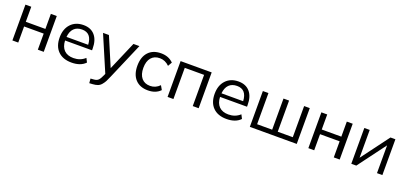

<svg xmlns="http://www.w3.org/2000/svg" viewBox="20 -1535 5705 2716"><g transform="rotate(20 2872.5 -176.5)"><path d="M87.9 0V-539.1H175.8V-312.5H470.7V-539.1H559.6V0H470.7V-242.2H175.8V0Z M978.5 8.8Q847.7 8.8 774.4 -64.5Q701.2 -137.7 701.2 -269.5Q701.2 -397.5 772 -473.1Q842.8 -548.8 961.9 -548.8Q1072.3 -548.8 1133.3 -478Q1194.3 -407.2 1194.3 -279.3V-253.9H788.1Q792 -160.2 841.8 -110.4Q891.6 -60.5 982.4 -60.5Q1085 -60.5 1156.2 -126L1186.5 -66.4Q1114.3 8.8 978.5 8.8ZM790 -308.6H1116.2Q1107.4 -482.4 962.9 -482.4Q886.7 -482.4 842.3 -438Q797.9 -393.6 790 -308.6Z M1713.9 -539.1H1803.7L1570.3 3.9Q1546.9 58.6 1533.7 84Q1520.5 109.4 1496.6 138.2Q1472.7 167 1441.9 178.7Q1411.1 190.4 1364.3 193.4L1316.4 196.3L1310.5 128.9L1359.4 125Q1405.3 122.1 1428.2 97.2Q1451.2 72.3 1476.6 13.7L1484.4 -4.9L1255.9 -539.1H1344.7L1528.3 -107.4Z M2128.9 8.8Q2006.8 8.8 1939 -64.5Q1871.1 -137.7 1871.1 -269.5Q1871.1 -401.4 1939 -475.1Q2006.8 -548.8 2128.9 -548.8Q2244.1 -548.8 2314.5 -476.6L2279.3 -415Q2216.8 -477.5 2135.7 -477.5Q2052.7 -477.5 2006.8 -422.9Q1960.9 -368.2 1960.9 -269.5Q1960.9 -170.9 2006.8 -116.2Q2052.7 -61.5 2135.7 -61.5Q2218.8 -61.5 2279.3 -124L2314.5 -62.5Q2246.1 8.8 2128.9 8.8Z M2423.8 0V-539.1H2891.6V0H2802.7V-469.7H2511.7V0Z M3311.5 8.8Q3180.7 8.8 3107.4 -64.5Q3034.2 -137.7 3034.2 -269.5Q3034.2 -397.5 3105 -473.1Q3175.8 -548.8 3294.9 -548.8Q3405.3 -548.8 3466.3 -478Q3527.3 -407.2 3527.3 -279.3V-253.9H3121.1Q3125 -160.2 3174.8 -110.4Q3224.6 -60.5 3315.4 -60.5Q3418 -60.5 3489.3 -126L3519.5 -66.4Q3447.3 8.8 3311.5 8.8ZM3123 -308.6H3449.2Q3440.4 -482.4 3295.9 -482.4Q3219.7 -482.4 3175.3 -438Q3130.9 -393.6 3123 -308.6Z M3662.1 0V-539.1H3746.1V-70.3H3972.7V-539.1H4056.6V-70.3H4283.2V-539.1H4368.2V0Z M4543 0V-539.1H4630.9V-312.5H4925.8V-539.1H5014.6V0H4925.8V-242.2H4630.9V0Z M5189.5 0V-539.1H5270.5V-120.1L5583 -539.1H5657.2V0H5576.2V-418L5264.6 0Z"/></g></svg>

Font: Min Sans
Style: Regular
Weight: 400
Designer: Jinseong-Kim, NotoSansCJK, Nunito
Foundry: Jinseong-Kim
Version: Version 1.400;Glyphs 3.1.2 (3151)